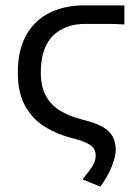

<svg xmlns="http://www.w3.org/2000/svg" viewBox="-20 -506 506 710"><path d="M351 184.2 285.3 157.4Q312 124.7 322.9 106.3Q333.8 88 333.8 69.6Q333.8 56.1 327.9 45Q322 34 302.8 24Q283.6 13.9 245.3 4.4Q192 -9 146.7 -36.6Q101.3 -64.3 73.6 -113.1Q45.9 -161.9 45.9 -237.7Q45.9 -323 78.1 -378.2Q110.3 -433.3 165.5 -459.7Q220.7 -486.1 289.4 -486.1H439.9V-415.6Q410.4 -417.6 373 -417.6Q335.6 -417.6 294.5 -417.6Q220 -417.6 175.4 -373.4Q130.9 -329.2 130.9 -237.7Q130.9 -184.8 150.4 -150.3Q169.9 -115.9 204.7 -95.4Q239.4 -74.9 285.3 -63.5Q331.5 -52.3 358.3 -37.5Q385.1 -22.6 396.5 -1.6Q408 19.5 408 49.9Q408 71.9 393.6 108.8Q379.2 145.7 351 184.2Z"/></svg>

Font: Source Sans Variable
Style: Regular
Weight: 200
Designer: Paul D. Hunt
Foundry: Adobe Systems Incorporated
Version: Version 3.006;hotconv 1.0.111;makeotfexe 2.5.65597